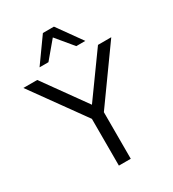

<svg xmlns="http://www.w3.org/2000/svg" viewBox="-230 -1057 1062 1177"><g transform="rotate(-30 301.0 -468.5)"><path d="M259 0V-365L277 -306L-10 -705H88L311 -394H294L518 -705H612L326 -306L343 -365V0ZM139 -765 262 -937H340L463 -765H399L301 -883L202 -765Z"/></g></svg>

Font: Nunito Sans 11pt
Style: Regular
Weight: 400
Version: Version 3.101;gftools[0.9.27]